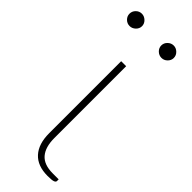

<svg xmlns="http://www.w3.org/2000/svg" viewBox="-251 -694 720 720"><g transform="rotate(45 109.0 -334.0)"><path d="M0 0ZM83.5 -493H110V-112Q110 -64 131.5 -39Q153 -14 199.5 -14H231V-5Q231 0.5 223.2 3.5Q215.5 6.5 192.5 6.5Q139 6.5 111.2 -24Q83.5 -54.5 83.5 -111ZM46 -641Q46 -628 35.8 -618.2Q25.5 -608.5 12.5 -608.5Q-1 -608.5 -10.8 -618.2Q-20.5 -628 -20.5 -641Q-20.5 -654.5 -10.8 -664.2Q-1 -674 12.5 -674Q25.5 -674 35.8 -664.2Q46 -654.5 46 -641ZM214.5 -641Q214.5 -628 204.5 -618.2Q194.5 -608.5 181.5 -608.5Q168 -608.5 158 -618.2Q148 -628 148 -641Q148 -654.5 158 -664.2Q168 -674 181.5 -674Q194.5 -674 204.5 -664.2Q214.5 -654.5 214.5 -641Z"/></g></svg>

Font: Lato Thin
Style: Regular
Weight: 200
Designer: Lukasz Dziedzic
Foundry: tyPoland Lukasz Dziedzic
Version: Version 2.007; 2014-02-27